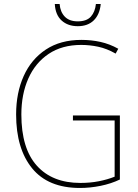

<svg xmlns="http://www.w3.org/2000/svg" viewBox="-20 -923 687 953"><path d="M342 -350H575V-32Q531 -11 479 -0.5Q427 10 377 10Q219 10 139.5 -87.5Q60 -185 60 -355Q60 -462 97.5 -545.5Q135 -629 207.5 -677Q280 -725 384 -725Q433 -725 478.5 -715Q524 -705 567 -681L554 -657Q510 -682 467.5 -691Q425 -700 383 -700Q288 -700 221.5 -655.5Q155 -611 120.5 -533Q86 -455 86 -355Q86 -186 163 -100.5Q240 -15 379 -15Q428 -15 471 -23.5Q514 -32 549 -46V-325H342ZM480 -903Q475 -851 445.5 -822Q416 -793 366 -793Q317 -793 286 -821Q255 -849 252 -903H276Q279 -864 301.5 -840.5Q324 -817 366 -817Q410 -817 431 -840.5Q452 -864 456 -903Z"/></svg>

Font: Noto Sans Tamil SemiCondensed Thin
Style: Regular
Weight: 100
Width: 4
Designer: Jelle Bosma - Monotype Design Team
Foundry: Monotype Imaging Inc.
Version: Version 2.004; ttfautohint (v1.8.4.7-5d5b)